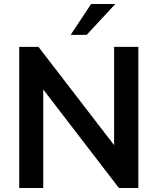

<svg xmlns="http://www.w3.org/2000/svg" viewBox="-20 -939 787 959"><path d="M550 -705H671V0H574L196 -492V0H76V-705H172L550 -214ZM413 -765H333L435 -919H556Z"/></svg>

Font: wassup Sans
Style: Bold
Weight: 700
Version: Version 2.001